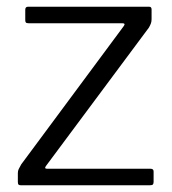

<svg xmlns="http://www.w3.org/2000/svg" viewBox="-20 -550 512 570"><path d="M42 0Q37 0 35 -2Q33 -4 33 -10V-36Q33 -43 35.5 -48Q38 -53 43 -62L347 -472Q354 -481 343 -481H65Q59 -481 57 -483Q55 -485 55 -490V-521Q55 -530 63 -530H423Q430 -530 430 -522V-493Q430 -486 428 -480.5Q426 -475 422 -468L117 -58Q110 -49 120 -49H427Q436 -49 436 -41V-10Q436 -5 434 -2.5Q432 0 425 0H42Z"/></svg>

Font: Libre Franklin Thin Light
Style: Regular
Weight: 300
Version: Version 3.000